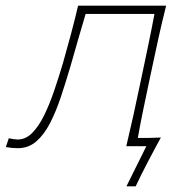

<svg xmlns="http://www.w3.org/2000/svg" viewBox="-60 -514 649 675"><path d="M2.5 7Q-18 7 -39.5 3L-29 -28Q-21 -26 -12 -24.8Q-3 -23.5 2 -23.5Q30.5 -23.5 53.8 -47.2Q77 -71 96 -110.2Q115 -149.5 131 -196.8Q147 -244 161 -291Q175.5 -341.5 189.2 -393Q203 -444.5 214.5 -494H524Q510 -438 498.2 -385Q486.5 -332 473.5 -270.5L463 -221Q452 -169 442.5 -123Q433 -77 424.5 -29Q444.5 -29 466.5 -29.2Q488.5 -29.5 505.5 -30.5Q493 -7.5 481.5 14Q470 35.5 458.5 57.5Q447.5 78.5 437.2 99.2Q427 120 417 141H384.5L454.5 0H384Q397.5 -56.5 409 -108.8Q420.5 -161 433 -221L443.5 -270.5Q455 -325.5 464.5 -371Q474 -416.5 483 -465H241Q214.5 -375.5 188 -282Q171.5 -225.5 154.2 -173.8Q137 -122 116 -81.2Q95 -40.5 67.5 -16.8Q40 7 2.5 7Z"/></svg>

Font: Commissioner Flair Thin
Style: Italic
Weight: 100
Italic angle: -12°
Designer: Kostas Bartsokas
Foundry: Kostas Bartsokas
Version: Version 1.000; ttfautohint (v1.8.3)